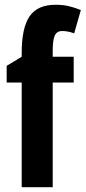

<svg xmlns="http://www.w3.org/2000/svg" viewBox="-20 -785 359 805"><path d="M289 -439H201V0H71V-439H8V-509L71 -547V-564Q71 -668 104 -716.5Q137 -765 213 -765Q242 -765 265 -760Q288 -755 319 -743L291 -645Q278 -650 265.5 -652.5Q253 -655 240 -655Q219 -655 210 -636.5Q201 -618 201 -573V-547H289Z"/></svg>

Font: Noto Sans ExtraCondensed
Style: Bold
Weight: 700
Width: 2
Designer: Monotype Design Team
Foundry: Monotype Imaging Inc.
Version: Version 2.013; ttfautohint (v1.8.4.7-5d5b)